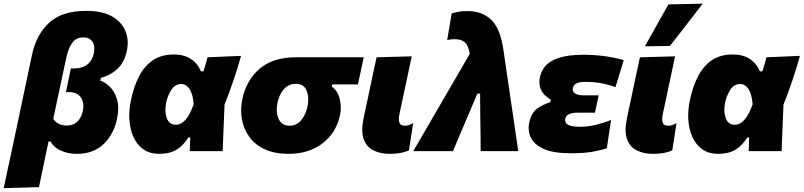

<svg xmlns="http://www.w3.org/2000/svg" viewBox="-65 -806 4286 1024"><path d="M-45 197.5Q-34 144.5 -22.8 92.2Q-11.5 40 2 -22.5L106 -515.5Q128.5 -621 196.8 -684.5Q265 -748 394.5 -748Q482.5 -748 534.2 -717.5Q586 -687 604.8 -638.5Q623.5 -590 611.5 -535Q598.5 -474 562.5 -439.8Q526.5 -405.5 473 -390.5L470 -376Q495 -368.5 520.5 -343.8Q546 -319 559 -276.2Q572 -233.5 559 -172Q542.5 -91 488.2 -38.2Q434 14.5 344.5 14.5Q299 14.5 260.8 -2.2Q222.5 -19 204 -51.5H194L185.5 -12Q174 42.5 164 91Q154 139.5 143 192ZM291.5 -136.5Q326 -136.5 347.5 -157.2Q369 -178 377 -215Q385.5 -257 366.5 -286Q347.5 -315 302.5 -315H286.5L313 -441H330Q374.5 -441 401.2 -462.5Q428 -484 435.5 -522.5Q443.5 -560 428.2 -583.2Q413 -606.5 379.5 -606.5Q340.5 -606.5 319.8 -577Q299 -547.5 289 -500.5L219 -172.5Q228.5 -156.5 246.8 -146.5Q265 -136.5 291.5 -136.5Z M785.5 14.5Q733.5 14.5 699.2 -10Q665 -34.5 646.5 -76Q628 -117.5 625 -168.2Q622 -219 633.5 -272Q648.5 -344.5 677 -399.5Q705.5 -454.5 750.8 -485Q796 -515.5 862 -515.5Q915.5 -515.5 952 -492.2Q988.5 -469 1006.5 -425.5H1020Q1026.5 -445 1031.8 -463.5Q1037 -482 1042 -500.5L1220.5 -508Q1202.5 -443 1179 -374Q1155.5 -305 1132.5 -248Q1130 -186 1127.5 -124Q1125 -62 1122.5 0H947Q948 -18.5 948.5 -36.8Q949 -55 949.5 -73H939.5Q913.5 -30 876.8 -7.8Q840 14.5 785.5 14.5ZM874 -140.5Q899 -140.5 922.8 -165.2Q946.5 -190 968 -249.5Q963.5 -306.5 945.2 -332.2Q927 -358 902.5 -358Q868.5 -358 848.8 -327Q829 -296 821.5 -260Q811.5 -213 824.2 -176.8Q837 -140.5 874 -140.5Z M1474 14.5Q1399.5 14.5 1347.2 -9.8Q1295 -34 1264.8 -75.8Q1234.5 -117.5 1225.2 -169.8Q1216 -222 1227.5 -278Q1248.5 -378.5 1319.8 -439.5Q1391 -500.5 1513 -500.5H1875L1844 -356H1707L1704 -344Q1736.5 -322 1747 -278.2Q1757.5 -234.5 1748.5 -192Q1728 -97.5 1655.2 -41.5Q1582.5 14.5 1474 14.5ZM1479.5 -135.5Q1517.5 -135.5 1541.8 -165.2Q1566 -195 1575 -238Q1585 -285.5 1570.5 -322.2Q1556 -359 1513 -359Q1475 -359 1449.8 -331.2Q1424.5 -303.5 1415 -258.5Q1404.5 -209 1420.8 -172.2Q1437 -135.5 1479.5 -135.5Z M2013.5 14.5Q1963.5 14.5 1926.8 -3.8Q1890 -22 1874.8 -64Q1859.5 -106 1874.5 -176.5Q1881 -208 1885.5 -229.5Q1890 -251 1895.5 -275.5Q1910.5 -347 1921.2 -397.8Q1932 -448.5 1943.5 -500.5L2131 -505.5Q2113 -422 2098 -351Q2083 -280 2072.5 -231L2065.5 -198.5Q2059.5 -170 2064.8 -152.8Q2070 -135.5 2094.5 -135.5Q2105 -135.5 2114.8 -138.5Q2124.5 -141.5 2138.5 -149.5L2116 -4Q2097.5 4.5 2072.2 9.5Q2047 14.5 2013.5 14.5Z M2139 0Q2178.5 -67.5 2220.5 -140Q2262.5 -212.5 2302 -280.5Q2335 -337 2371 -399Q2407 -461 2440.5 -519Q2433 -563.5 2414.2 -580.2Q2395.5 -597 2360 -597Q2341 -597 2320 -592.5L2344 -734.5Q2362.5 -740 2382 -743.5Q2401.5 -747 2427 -747Q2507 -747 2555.2 -700.2Q2603.5 -653.5 2620 -539.5L2658.5 -276.5Q2668 -211 2675 -164.2Q2682 -117.5 2687.5 -79Q2693 -40.5 2699 0H2498.5Q2498 -46 2497.8 -95.2Q2497.5 -144.5 2496.5 -183.5L2495.5 -306.5H2481L2430.5 -188Q2410 -140 2390 -92.8Q2370 -45.5 2351 0Z M2980 11.5Q2885 11.5 2833.8 -12.2Q2782.5 -36 2765.5 -73.8Q2748.5 -111.5 2757.5 -152.5Q2769 -205.5 2800.8 -227.5Q2832.5 -249.5 2869.5 -261L2872.5 -275Q2856.5 -283 2840.5 -298.8Q2824.5 -314.5 2816.2 -338.5Q2808 -362.5 2815 -395.5Q2822.5 -431.5 2847.5 -458Q2872.5 -484.5 2921.5 -499.2Q2970.5 -514 3049.5 -514Q3104.5 -514 3163 -506Q3221.5 -498 3261.5 -485L3217.5 -341.5Q3169 -358 3132.8 -363.8Q3096.5 -369.5 3062 -369.5Q3023.5 -369.5 3008.5 -361Q2993.5 -352.5 2990 -336.5Q2986 -318 3002 -307.8Q3018 -297.5 3046 -297.5H3128L3108 -205H3014.5Q2956.5 -205 2949.5 -172Q2941 -130 3027.5 -130Q3073.5 -130 3119.2 -141.8Q3165 -153.5 3194 -166.5L3171.5 -15.5Q3141.5 -5 3095.8 3.2Q3050 11.5 2980 11.5Z M3418 14.5Q3368 14.5 3331.2 -3.8Q3294.5 -22 3279.2 -64Q3264 -106 3279 -176.5Q3285.5 -208 3290 -229.5Q3294.5 -251 3300 -275.5Q3315 -347 3325.8 -397.8Q3336.5 -448.5 3348 -500.5L3535.5 -505.5Q3517.5 -422 3502.5 -351Q3487.5 -280 3477 -231L3470 -198.5Q3464 -170 3469.2 -152.8Q3474.5 -135.5 3499 -135.5Q3509.5 -135.5 3519.2 -138.5Q3529 -141.5 3543 -149.5L3520.5 -4Q3502 4.5 3476.8 9.5Q3451.5 14.5 3418 14.5ZM3374.5 -559Q3406 -615.5 3437.2 -671.2Q3468.5 -727 3500 -782.5L3683 -786.5Q3638 -728 3594 -671.5Q3550 -615 3508 -561Z M3766.5 14.5Q3714.5 14.5 3680.2 -10Q3646 -34.5 3627.5 -76Q3609 -117.5 3606 -168.2Q3603 -219 3614.5 -272Q3629.5 -344.5 3658 -399.5Q3686.5 -454.5 3731.8 -485Q3777 -515.5 3843 -515.5Q3896.5 -515.5 3933 -492.2Q3969.5 -469 3987.5 -425.5H4001Q4007.5 -445 4012.8 -463.5Q4018 -482 4023 -500.5L4201.5 -508Q4183.5 -443 4160 -374Q4136.5 -305 4113.5 -248Q4111 -186 4108.5 -124Q4106 -62 4103.5 0H3928Q3929 -18.5 3929.5 -36.8Q3930 -55 3930.5 -73H3920.5Q3894.5 -30 3857.8 -7.8Q3821 14.5 3766.5 14.5ZM3855 -140.5Q3880 -140.5 3903.8 -165.2Q3927.5 -190 3949 -249.5Q3944.5 -306.5 3926.2 -332.2Q3908 -358 3883.5 -358Q3849.5 -358 3829.8 -327Q3810 -296 3802.5 -260Q3792.5 -213 3805.2 -176.8Q3818 -140.5 3855 -140.5Z"/></svg>

Font: Commissioner ExtraBold
Style: Italic
Weight: 800
Italic angle: -12°
Designer: Kostas Bartsokas
Foundry: Kostas Bartsokas
Version: Version 1.000; ttfautohint (v1.8.3)